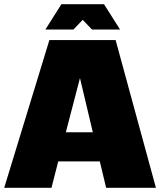

<svg xmlns="http://www.w3.org/2000/svg" viewBox="-20 -890 759 910"><path d="M483 0 453 -125H256L224 0H0L214 -700H528L719 0ZM359 -520 292 -263H420ZM549 -750H416L372 -796L328 -750H195L271 -870H473Z"/></svg>

Font: Fivo Sans Black
Style: Regular
Weight: 900
Designer: Alexander Slobzheninov
Foundry: Alexander Slobzheninov
Version: 1.0